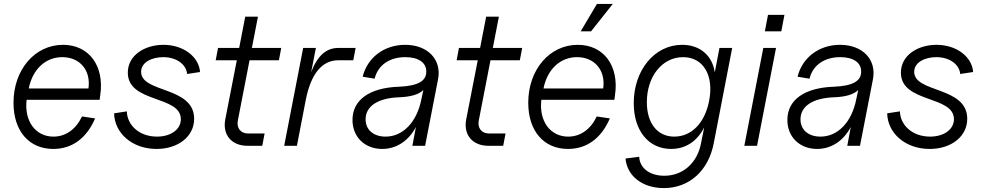

<svg xmlns="http://www.w3.org/2000/svg" viewBox="-20 -745 5034 981"><path d="M252 16C348 16 422 -38 466 -140L399 -150C367 -83 315 -47 253 -47C161 -47 103 -127 116 -235H489L492 -257C515 -408 435 -516 302 -516C158 -516 49 -389 49 -220C49 -76 128 16 252 16ZM432 -293H127C146 -391 213 -453 298 -453C388 -453 445 -386 432 -293Z M780 16C892 16 972 -49 972 -138C972 -305 701 -269 701 -378C701 -428 758 -453 814 -453C883 -453 932 -415 936 -367L1002 -377C997 -454 918 -516 815 -516C720 -516 633 -463 633 -374C633 -217 904 -259 904 -136C904 -83 852 -47 782 -47C692 -47 630 -105 628 -176L563 -166C565 -65 655 16 780 16Z M1245 0H1320L1332 -63H1247C1210 -63 1188 -91 1195 -128L1255 -437H1405L1417 -500H1267L1298 -660H1233L1202 -500H1094L1082 -437H1190L1131 -135C1116 -56 1163 0 1245 0Z M1432 0H1497L1542 -233C1568 -367 1625 -437 1708 -437H1785L1797 -500H1708C1647 -500 1602 -460 1570 -377L1594 -500H1529Z M1933 16C2006 16 2068 -26 2105 -96L2087 0H2152L2218 -339C2238 -440 2166 -516 2050 -516C1943 -516 1857 -451 1833 -353L1894 -343C1911 -412 1970 -453 2051 -453C2117 -453 2158 -426 2158 -380C2159 -331 2115 -306 2020 -302C1868 -297 1781 -235 1781 -132C1781 -45 1844 16 1933 16ZM1950 -47C1888 -47 1848 -82 1848 -135C1848 -203 1911 -244 2020 -248C2078 -250 2119 -262 2143 -285L2133 -238C2110 -121 2039 -47 1950 -47Z M2476 0H2551L2563 -63H2478C2441 -63 2419 -91 2426 -128L2486 -437H2636L2648 -500H2498L2529 -660H2464L2433 -500H2325L2313 -437H2421L2362 -135C2347 -56 2394 0 2476 0Z M2882 16C2978 16 3052 -38 3096 -140L3029 -150C2997 -83 2945 -47 2883 -47C2791 -47 2733 -127 2746 -235H3119L3122 -257C3145 -408 3065 -516 2932 -516C2788 -516 2679 -389 2679 -220C2679 -76 2758 16 2882 16ZM3062 -293H2757C2776 -391 2843 -453 2928 -453C3018 -453 3075 -386 3062 -293ZM2947 -585H3000L3111 -725H3030Z M3372 216C3501 216 3600 128 3627 -14L3721 -500H3656L3632 -375C3620 -460 3558 -516 3465 -516C3325 -516 3218 -387 3218 -218C3218 -77 3294 16 3409 16C3483 16 3542 -23 3578 -94L3562 -14C3543 88 3469 153 3374 153C3299 153 3248 113 3246 56L3176 65C3184 155 3263 216 3372 216ZM3425 -47C3339 -47 3285 -115 3285 -223C3285 -355 3364 -453 3470 -453C3574 -453 3629 -359 3603 -229C3581 -116 3513 -47 3425 -47Z M3783 0H3848L3945 -500H3880ZM3888 -585H3972L3988 -669H3904Z M4155 16C4228 16 4290 -26 4327 -96L4309 0H4374L4440 -339C4460 -440 4388 -516 4272 -516C4165 -516 4079 -451 4055 -353L4116 -343C4133 -412 4192 -453 4273 -453C4339 -453 4380 -426 4380 -380C4381 -331 4337 -306 4242 -302C4090 -297 4003 -235 4003 -132C4003 -45 4066 16 4155 16ZM4172 -47C4110 -47 4070 -82 4070 -135C4070 -203 4133 -244 4242 -248C4300 -250 4341 -262 4365 -285L4355 -238C4332 -121 4261 -47 4172 -47Z M4730 16C4842 16 4922 -49 4922 -138C4922 -305 4651 -269 4651 -378C4651 -428 4708 -453 4764 -453C4833 -453 4882 -415 4886 -367L4952 -377C4947 -454 4868 -516 4765 -516C4670 -516 4583 -463 4583 -374C4583 -217 4854 -259 4854 -136C4854 -83 4802 -47 4732 -47C4642 -47 4580 -105 4578 -176L4513 -166C4515 -65 4605 16 4730 16Z"/></svg>

Font: Uncut Sans Book Italic
Style: Regular
Weight: 350
Italic angle: -11°
Designer: Kasper Nordkvist
Foundry: UNCUT.wtf
Version: Version 1.304;Glyphs 3.2 (3246)